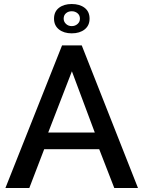

<svg xmlns="http://www.w3.org/2000/svg" viewBox="-20 -936 715 956"><path d="M289 -710H387L667 0H549L474 -193H200L126 0H7ZM452 -276 338 -581 220 -276ZM249 -843Q249 -878 273.5 -897Q298 -916 337 -916Q377 -916 401.5 -897Q426 -878 426 -843Q426 -809 401.5 -789.5Q377 -770 337 -770Q298 -770 273.5 -789.5Q249 -809 249 -843ZM337 -880Q320 -880 308.5 -870Q297 -860 297 -843Q297 -828 308.5 -817Q320 -806 337 -806Q354 -806 366 -816.5Q378 -827 378 -843Q378 -860 366 -870Q354 -880 337 -880Z"/></svg>

Font: Oxford Sans SemiBold
Style: Regular
Weight: 600
Designer: Matt McInerney, Pablo Impallari, Rodrigo Fuenzalida
Foundry: Matt McInerney, Pablo Impallari, Rodrigo Fuenzalida
Version: Version 3.000g; ttfautohint (v1.5) -l 8 -r 28 -G 28 -x 14 -D